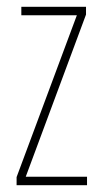

<svg xmlns="http://www.w3.org/2000/svg" viewBox="-20 -547 301 567"><path d="M237 0V-25H56L234 -504V-527H43V-502H207L29 -24V0Z"/></svg>

Font: Noto Sans Bengali ExtraCondensed Thin
Style: Regular
Weight: 100
Width: 2
Designer: Joana Ranito - Universal Thirst; Jelle Bosma - Monotype Design Team
Foundry: Universal Thirst ehf.
Version: Version 3.000